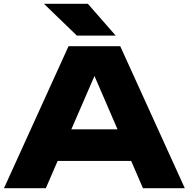

<svg xmlns="http://www.w3.org/2000/svg" viewBox="-20 -994 997 1014"><path d="M216 -144V-311H733V-144ZM615 -750 956 0H735L449 -662H509L222 0H1L342 -750ZM444 -974 591 -806H386L212 -974Z"/></svg>

Font: Unbounded
Style: Bold
Weight: 700
Designer: Luke Prowse, Jean-Baptiste Morizot, Fátima Lázaro, Florian Runge
Foundry: NaN
Version: Version 1.700